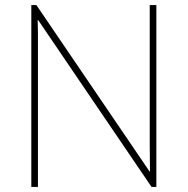

<svg xmlns="http://www.w3.org/2000/svg" viewBox="-20 -734 738 754"><path d="M103 0V-714H123L567 -61H569Q569 -86 568.5 -112Q568 -138 568 -163Q568 -188 568 -211V-714H594V0H575L130 -655H128Q129 -626 129 -601Q129 -576 129 -552.5Q129 -529 129 -502V0Z"/></svg>

Font: Noto Sans Symbols Thin
Style: Regular
Weight: 250
Version: Version 2.002